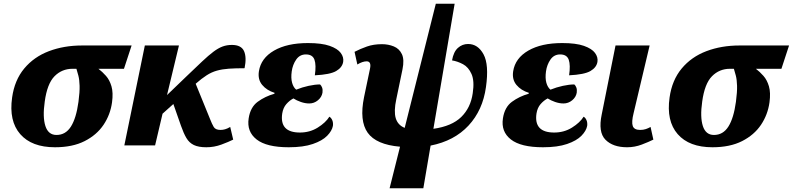

<svg xmlns="http://www.w3.org/2000/svg" viewBox="-20 -780 4253 1030"><path d="M275 10Q150 10 88.5 -60.5Q27 -131 45 -257Q58 -350 110 -412.5Q162 -475 242.5 -505.5Q323 -536 420 -536H686L645 -411H508Q529 -395 548.5 -373Q568 -351 578 -317Q588 -283 581 -231Q572 -165 535.5 -110.5Q499 -56 434 -23Q369 10 275 10ZM283 -56Q332 -56 360.5 -101Q389 -146 401 -234Q408 -287 407 -320Q406 -353 400.5 -374Q395 -395 390 -411H369Q312 -411 272.5 -371Q233 -331 220 -235Q208 -152 223.5 -104Q239 -56 283 -56Z M647 0 757 -536H940L876 -270L981 -371Q1030 -418 1064.5 -450.5Q1099 -483 1125 -502.5Q1151 -522 1174 -530.5Q1197 -539 1224 -539Q1274 -539 1289 -506Q1304 -473 1292 -414Q1243 -414 1207.5 -411.5Q1172 -409 1143.5 -401Q1115 -393 1088.5 -376Q1062 -359 1030 -331V-330L1107 -141Q1117 -115 1126.5 -99Q1136 -83 1163 -83Q1175 -83 1187.5 -86.5Q1200 -90 1215 -99L1231 -31Q1207 -19 1168 -4.5Q1129 10 1087 10Q1045 10 1020 -2Q995 -14 980 -39.5Q965 -65 951 -105L910 -222L852 -170L812 0Z M1529 10Q1410 10 1356.5 -32Q1303 -74 1314 -145Q1323 -205 1362.5 -234Q1402 -263 1452 -277L1453 -282Q1411 -295 1386.5 -324.5Q1362 -354 1369 -398Q1380 -468 1450 -508.5Q1520 -549 1632 -549Q1706 -549 1748.5 -534Q1791 -519 1808 -496Q1825 -473 1821 -448Q1816 -418 1783.5 -399Q1751 -380 1669 -376Q1677 -431 1667 -459.5Q1657 -488 1621 -488Q1588 -488 1569 -460.5Q1550 -433 1545 -397Q1540 -361 1547 -336Q1554 -311 1569 -299Q1601 -312 1635.5 -319.5Q1670 -327 1697 -327Q1704 -321 1708 -310Q1712 -299 1710 -283Q1706 -259 1685.5 -242Q1665 -225 1639 -225Q1617 -225 1594 -233Q1571 -241 1554 -252Q1533 -241 1516 -221.5Q1499 -202 1494 -171Q1479 -69 1589 -69Q1642 -69 1684.5 -95.5Q1727 -122 1747 -154Q1757 -148 1762.5 -135Q1768 -122 1766 -105Q1761 -78 1735 -51.5Q1709 -25 1658 -7.5Q1607 10 1529 10Z M2070 230 2126 7Q1998 -4 1952.5 -68Q1907 -132 1933 -259L1965 -412Q1973 -451 1947 -451Q1925 -451 1897 -434L1882 -502Q1913 -518 1948.5 -530.5Q1984 -543 2029 -543Q2063 -543 2092.5 -531Q2122 -519 2136 -489.5Q2150 -460 2139 -407L2106 -248Q2092 -183 2103 -146Q2114 -109 2151 -94L2318 -760H2419L2305 -89Q2404 -103 2454.5 -152.5Q2505 -202 2516 -280Q2526 -346 2509.5 -383Q2493 -420 2464 -435.5Q2435 -451 2405 -456Q2413 -502 2436.5 -523Q2460 -544 2491 -544Q2544 -544 2574 -488.5Q2604 -433 2587 -313Q2570 -189 2493.5 -106.5Q2417 -24 2290 1L2251 230Z M2893 10Q2774 10 2720.5 -32Q2667 -74 2678 -145Q2687 -205 2726.5 -234Q2766 -263 2816 -277L2817 -282Q2775 -295 2750.5 -324.5Q2726 -354 2733 -398Q2744 -468 2814 -508.5Q2884 -549 2996 -549Q3070 -549 3112.5 -534Q3155 -519 3172 -496Q3189 -473 3185 -448Q3180 -418 3147.5 -399Q3115 -380 3033 -376Q3041 -431 3031 -459.5Q3021 -488 2985 -488Q2952 -488 2933 -460.5Q2914 -433 2909 -397Q2904 -361 2911 -336Q2918 -311 2933 -299Q2965 -312 2999.5 -319.5Q3034 -327 3061 -327Q3068 -321 3072 -310Q3076 -299 3074 -283Q3070 -259 3049.5 -242Q3029 -225 3003 -225Q2981 -225 2958 -233Q2935 -241 2918 -252Q2897 -241 2880 -221.5Q2863 -202 2858 -171Q2843 -69 2953 -69Q3006 -69 3048.5 -95.5Q3091 -122 3111 -154Q3121 -148 3126.5 -135Q3132 -122 3130 -105Q3125 -78 3099 -51.5Q3073 -25 3022 -7.5Q2971 10 2893 10Z M3344 10Q3268 10 3228 -30.5Q3188 -71 3208 -166L3282 -536H3465L3379 -173Q3367 -125 3374.5 -104Q3382 -83 3414 -83Q3431 -83 3444.5 -87.5Q3458 -92 3470 -99L3485 -31Q3461 -19 3423 -4.5Q3385 10 3344 10Z M3802 10Q3677 10 3615.5 -60.5Q3554 -131 3572 -257Q3585 -350 3637 -412.5Q3689 -475 3769.5 -505.5Q3850 -536 3947 -536H4213L4172 -411H4035Q4056 -395 4075.5 -373Q4095 -351 4105 -317Q4115 -283 4108 -231Q4099 -165 4062.5 -110.5Q4026 -56 3961 -23Q3896 10 3802 10ZM3810 -56Q3859 -56 3887.5 -101Q3916 -146 3928 -234Q3935 -287 3934 -320Q3933 -353 3927.5 -374Q3922 -395 3917 -411H3896Q3839 -411 3799.5 -371Q3760 -331 3747 -235Q3735 -152 3750.5 -104Q3766 -56 3810 -56Z"/></svg>

Font: Noto Serif ExtraBold
Style: Italic
Weight: 800
Italic angle: -12°
Designer: Monotype Design Team
Foundry: Monotype Imaging Inc.
Version: Version 2.013